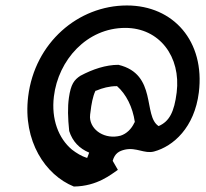

<svg xmlns="http://www.w3.org/2000/svg" viewBox="-20 -684 753 702"><path d="M437 -137C479 -146 508 -121 543 -130C614 -149 691 -218 707 -346C730 -533 614 -664 444 -664C266 -664 107 -528 83 -331C63 -168 146 -44 250 -2C336 -3 387 -47 411 -63L392 -96C400 -124 416 -132 437 -137ZM297 -107C278 -113 260 -124 243 -137C194 -178 167 -248 177 -331C193 -465 298 -582 438 -582C563 -582 642 -477 626 -346C617 -274 599 -240 560 -223C502 -260 556 -413 413 -447C367 -447 319 -431 274 -407C251 -392 239 -376 232 -327C227 -292 228 -253 233 -205C245 -167 270 -141 306 -126L299 -107ZM473 -238 471 -235C461 -213 443 -195 421 -188C365 -173 311 -207 309 -255C309 -262 310 -270 311 -276C314 -302 319 -331 329 -352L333 -353C354 -362 380 -369 406 -369H408C441 -340 465 -293 473 -238Z"/></svg>

Font: Bluebird
Style: LiNrwObl
Weight: 300
Designer: Jasper
Foundry: Cannot Into Space Fonts
Version: Version 0.98